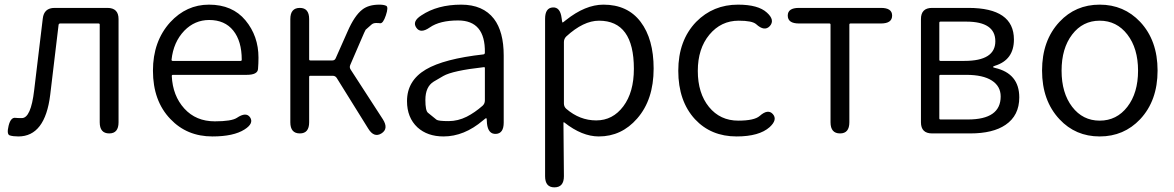

<svg xmlns="http://www.w3.org/2000/svg" viewBox="-20 -574 5052 826"><path d="M59 13Q36 13 22 8.5Q8 4 17 -33Q26 -70 47 -67Q52 -66 74 -66Q113 -66 127 -186L164 -494Q169 -540 215 -540H442Q490 -540 490 -492V-48Q490 0 450 0Q409 0 409 -48V-468Q409 -473 404 -473H239Q233 -473 232 -467L196 -166Q174 13 59 13Z M894 13Q784 13 713 -62Q638 -140 638 -270Q638 -396 712 -478Q782 -554 879 -554Q980 -554 1036 -486.5Q1092 -419 1092 -326Q1092 -301 1090 -277Q1088 -252 1041 -252H724Q719 -252 719 -247Q723 -162 773 -107Q823 -52 904 -52Q976 -52 999 -67Q1039 -94 1056 -69Q1073 -43 1032 -17Q985 13 894 13ZM718 -317Q718 -312 723 -312H1015Q1020 -312 1020 -317Q1020 -397 983.5 -442.5Q947 -488 880 -488Q818 -488 773 -442Q726 -393 718 -317Z M1270 0Q1229 0 1229 -48V-492Q1229 -540 1270 -540Q1310 -540 1310 -492V-319Q1310 -314 1315 -314H1410Q1420 -314 1424 -323L1475 -438Q1505 -507 1539 -533Q1566 -554 1612 -554Q1631 -554 1641.5 -549Q1652 -544 1640 -508Q1628 -472 1615 -474Q1610 -475 1598 -475Q1586 -475 1578.5 -468.5Q1571 -462 1553 -446Q1551 -444 1531 -397L1487 -295Q1482 -284 1489 -274L1627 -61Q1653 -20 1621 0Q1589 20 1564 -21L1429 -238Q1423 -248 1411 -248H1315Q1310 -248 1310 -243V-48Q1310 0 1270 0Z M1888 13Q1819 13 1776 -26Q1731 -68 1731 -139Q1731 -227 1812 -275Q1890 -321 2060 -340Q2066 -341 2066 -348Q2068 -486 1951 -486Q1872 -486 1829 -456Q1789 -428 1771 -455Q1752 -482 1793 -508Q1862 -554 1964 -554Q2058 -554 2105 -493Q2147 -438 2147 -335V-47Q2147 0 2114 2Q2080 4 2075 -43L2074 -60Q2073 -66 2071.5 -66Q2070 -66 2058 -56Q1977 13 1888 13ZM1910 -53Q1950 -53 1988 -72Q2023 -90 2056 -119Q2066 -128 2066 -142V-281Q2066 -286 2061 -285Q1927 -270 1887 -247Q1866 -235 1846 -223Q1810 -201 1810 -144Q1810 -98 1821 -89Q1839 -74 1858 -59Q1866 -53 1910 -53Z M2365 232Q2325 232 2325 184V-493Q2325 -540 2358 -542Q2390 -544 2396 -497L2398 -483Q2399 -477 2400.5 -477Q2402 -477 2414 -487Q2498 -554 2576 -554Q2680 -554 2736 -480Q2792 -406 2792 -279Q2792 -145 2721 -64Q2654 13 2556 13Q2484 13 2408 -47Q2404 -50 2404 -45L2406 184Q2406 232 2365 232ZM2707 -278Q2707 -485 2557 -485Q2490 -485 2416 -417Q2406 -407 2406 -393V-129Q2406 -115 2416 -106Q2474 -56 2545 -56Q2616 -56 2661.5 -116.5Q2707 -177 2707 -278Z M3149 13Q3039 13 2970 -61Q2898 -139 2898 -269.5Q2898 -400 2975 -480Q3048 -554 3155 -554Q3242 -554 3279 -520Q3315 -488 3292 -462Q3269 -437 3233 -470Q3216 -485 3158 -485Q3082 -485 3032 -425Q2982 -365 2982 -269Q2982 -173 3030 -114Q3078 -55 3156 -55Q3225 -55 3248 -75Q3284 -107 3305 -83Q3326 -59 3291 -27Q3246 13 3149 13Z M3594 0Q3553 0 3553 -48V-468Q3553 -473 3548 -473H3417Q3369 -473 3369 -507Q3369 -540 3417 -540H3770Q3818 -540 3818 -507Q3818 -473 3770 -473H3639Q3634 -473 3634 -468V-48Q3634 0 3594 0Z M3990 0Q3942 0 3942 -48V-492Q3942 -540 3990 -540H4146Q4342 -540 4342 -404Q4342 -316 4260 -291Q4252 -288 4252 -286Q4252 -284 4260 -282Q4365 -258 4365 -155Q4365 -77 4306 -37Q4252 0 4154 0ZM4021 -65Q4021 -60 4026 -60H4144Q4285 -60 4285 -159Q4285 -203 4247 -227.5Q4209 -252 4137 -252H4026Q4021 -252 4021 -247ZM4021 -317Q4021 -312 4026 -312H4129Q4262 -312 4262 -396.5Q4262 -481 4137 -481H4026Q4021 -481 4021 -476Z M4538 -61Q4463 -141 4463 -270.5Q4463 -400 4538 -480Q4607 -554 4711 -554Q4815 -554 4885 -480Q4960 -400 4960 -270.5Q4960 -141 4885 -61Q4815 13 4711 13Q4607 13 4538 -61ZM4592.5 -114.5Q4638 -55 4711 -55Q4784 -55 4830 -114.5Q4876 -174 4876 -270Q4876 -366 4830 -425.5Q4784 -485 4711 -485Q4638 -485 4592.5 -425.5Q4547 -366 4547 -270Q4547 -174 4592.5 -114.5Z"/></svg>

Font: Resource Han Rounded KR Normal
Style: Regular
Weight: 350
Designer: Cyano Hao (round all glyphs); Ryoko NISHIZUKA 西塚涼子 (kana, bopomofo & ideographs); Paul D. Hunt (Latin, Greek & Cyrillic)
Foundry: Cyano Hao
Version: 0.990